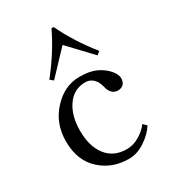

<svg xmlns="http://www.w3.org/2000/svg" viewBox="-177 -808 816 911"><g transform="rotate(-30 231.5 -352.5)"><path d="M119.1 -506.8Q200.7 -608.9 250 -712.9H261.7Q311 -608.9 392.6 -506.8L375 -492.2L255.9 -618.2L136.7 -492.2ZM41 -212.9Q41 -312.5 105 -380.4Q167 -447.3 250 -447.3Q309.6 -447.3 348.6 -426.3Q379.4 -409.7 398.7 -386.2Q418 -362.8 418 -342.8Q418 -321.8 406.7 -310.5Q395.5 -299.3 376 -299.3Q358.4 -299.3 346.2 -310.5Q334 -321.8 329.1 -339.8Q321.8 -370.1 312 -383.3Q291.5 -411.1 260.3 -411.1Q197.3 -411.1 160.6 -358.4Q124 -305.7 124 -223.1Q124 -137.7 163.3 -87.4Q202.6 -37.1 273.9 -37.1Q309.6 -37.1 343 -57.1Q376.5 -77.1 396 -104L414.1 -85.9Q392.1 -50.8 348.9 -21.5Q305.7 7.8 259.8 7.8Q169.9 7.8 107.9 -47.4Q41 -106 41 -212.9Z"/></g></svg>

Font: Theano Old Style
Style: Regular
Weight: 400
Designer: Alexey Kryukov
Version: Version 2.00